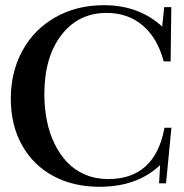

<svg xmlns="http://www.w3.org/2000/svg" viewBox="-20 -696 698 729"><path d="M357.4 13.2Q258.8 13.2 182.6 -27.6Q106.4 -68.4 63.7 -144.5Q21 -220.7 21 -321.3Q21 -422.4 64.9 -503.2Q108.9 -584 189.7 -630.1Q270.5 -676.3 374.5 -676.3Q507.3 -676.3 595.7 -595.2L603.5 -668.9H630.4L627.9 -462.9H601.6Q577.6 -552.2 521.5 -599.6Q465.3 -647 384.8 -647Q277.8 -647 213.1 -563Q148.4 -479 148.4 -338.4Q148.4 -285.6 158 -238Q167.5 -190.4 187.3 -149.9Q207 -109.4 235.4 -79.6Q263.7 -49.8 303.5 -33Q343.3 -16.1 390.6 -16.1Q568.8 -16.1 604.5 -210.9H630.9L610.4 0H584L587.9 -69.3Q501.5 13.2 357.4 13.2Z"/></svg>

Font: Elstob 18pt Medium
Style: Regular
Weight: 500
Designer: Peter S. Baker
Version: Version 1.015